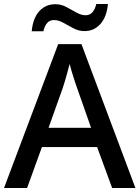

<svg xmlns="http://www.w3.org/2000/svg" viewBox="-20 -937 696 957"><path d="M539 0 464 -204H189L115 0H0L270 -717H386L655 0ZM364 -499Q360 -510 352.5 -532.5Q345 -555 338 -579Q331 -603 327 -618Q322 -598 315.5 -574.5Q309 -551 303 -531Q297 -511 293 -499L222 -300H434ZM138 -781Q144 -846 175.5 -881Q207 -916 256 -916Q285 -916 311 -902Q337 -888 361 -874.5Q385 -861 407 -861Q427 -861 440 -875Q453 -889 460 -917H518Q512 -853 480.5 -817.5Q449 -782 401 -782Q373 -782 347 -795.5Q321 -809 296.5 -823Q272 -837 249 -837Q228 -837 215.5 -823Q203 -809 196 -781Z"/></svg>

Font: Noto Sans Adlam Medium
Style: Regular
Weight: 500
Version: Version 3.001